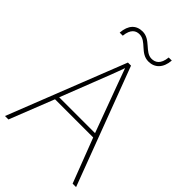

<svg xmlns="http://www.w3.org/2000/svg" viewBox="-263 -1095 1102 1102"><g transform="rotate(45 288.5 -544.0)"><path d="M127 -897H152C158 -957 187 -971 214 -971C272 -971 293 -896 361 -896C411 -896 447 -930 452 -995H427C421 -934 391 -920 362 -920C308 -920 282 -995 216 -995C165 -995 132 -963 127 -897ZM549 -93H577L307 -809H282L0 -93H28L135 -364H445ZM325 -687 435 -389H144L260 -686C270 -713 283 -745 293 -775C306 -738 317 -710 325 -687Z"/></g></svg>

Font: Noto Sans Kannada UI Thin
Style: Regular
Weight: 100
Designer: Jelle Bosma - Monotype Design Team
Foundry: Monotype Imaging Inc.
Version: Version 2.005